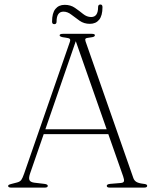

<svg xmlns="http://www.w3.org/2000/svg" viewBox="-20 -854 706 874"><path d="M197.5 -8Q197.5 0 183.5 0H31.5Q17 0 17 -7.5Q17 -10.5 20 -12.5Q23 -14.5 33 -17L58 -23.5Q71 -27 76.8 -34.8Q82.5 -42.5 90 -64L297.5 -662Q301.5 -672.5 297.8 -676.8Q294 -681 276.5 -683Q251.5 -685.5 251.5 -693Q251.5 -700 266 -700H398Q412 -700 412 -693.5Q412 -689.5 407.2 -687Q402.5 -684.5 388 -683Q372.5 -681.5 369.5 -678Q366.5 -674.5 369.5 -665.5L586.5 -45Q590.5 -32.5 600.5 -26.2Q610.5 -20 631 -17.5Q642.5 -16.5 646.2 -14.2Q650 -12 650 -8Q650 0 635.5 0H480Q466 0 466 -8Q466 -15.5 481.5 -17L529.5 -21Q542.5 -22 544.2 -29Q546 -36 540.5 -51.5L473 -243.5H179L117 -64.5Q110 -44 114 -34.5Q118 -25 135.5 -22.5L182 -17Q197.5 -15 197.5 -8ZM186.5 -265.5H465.5L325 -666.5ZM389 -745.5Q362.5 -745.5 342.5 -759.5Q322.5 -773.5 305 -787.2Q287.5 -801 269 -801Q237.5 -801 237.5 -755.5Q237.5 -744 227 -744Q217 -744 217 -755.5Q217 -794.5 232.2 -813.2Q247.5 -832 274.5 -832Q301.5 -832 321.2 -818.2Q341 -804.5 358.2 -790.5Q375.5 -776.5 395 -776.5Q426.5 -776.5 426.5 -821.5Q426.5 -833.5 437 -833.5Q446.5 -833.5 446.5 -821.5Q446.5 -782.5 431.2 -764Q416 -745.5 389 -745.5Z"/></svg>

Font: Fraunces 9pt Thin
Style: Regular
Weight: 100
Version: Version 1.000;[b76b70a41]